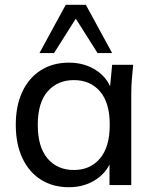

<svg xmlns="http://www.w3.org/2000/svg" viewBox="-20 -774 645 803"><path d="M268 9Q202 9 152 -22Q102 -53 74 -112Q46 -171 46 -252Q46 -333 74 -391.5Q102 -450 152 -481Q202 -512 268 -512Q335 -512 384.5 -478.5Q434 -445 450 -387H438L449 -503H537Q534 -473 531.5 -443Q529 -413 529 -384V0H438V-115H449Q433 -58 383.5 -24.5Q334 9 268 9ZM289 -63Q357 -63 398 -111Q439 -159 439 -252Q439 -345 398 -392Q357 -439 289 -439Q221 -439 179.5 -392Q138 -345 138 -252Q138 -159 179 -111Q220 -63 289 -63ZM145 -552 255 -754H339L449 -552H388L297 -696L206 -552Z"/></svg>

Font: Mulish Medium
Style: Regular
Weight: 500
Designer: Vernon Adams
Foundry: Vernon Adams
Version: Version 3.603; ttfautohint (v1.8.3)